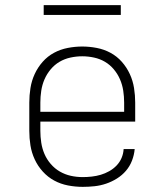

<svg xmlns="http://www.w3.org/2000/svg" viewBox="-20 -719 640 747"><path d="M302 8Q273 8 244.5 2.5Q216 -3 191 -16.5Q166 -30 146.5 -51.5Q127 -73 115 -99Q103 -125 98.5 -153Q94 -181 94 -210V-320Q94 -348 98.5 -376.5Q103 -405 115 -431Q127 -457 146 -478.5Q165 -500 190 -513.5Q215 -527 243.5 -532.5Q272 -538 300 -538Q328 -538 356.5 -532.5Q385 -527 410 -513.5Q435 -500 454 -478.5Q473 -457 485 -431Q497 -405 501.5 -376.5Q506 -348 506 -320V-246H137V-210Q137 -187 140.5 -164Q144 -141 153 -120Q162 -99 177.5 -81Q193 -63 213 -51.5Q233 -40 255.5 -35Q278 -30 302 -30Q319 -30 337 -32Q355 -34 372 -39Q389 -44 405 -53Q421 -62 433.5 -75Q446 -88 453 -104.5Q460 -121 461 -139H504Q502 -116 493.5 -94Q485 -72 470 -54.5Q455 -37 435 -24.5Q415 -12 393 -4.5Q371 3 348 5.5Q325 8 302 8ZM463 -284V-320Q463 -343 459.5 -366Q456 -389 447 -410Q438 -431 423 -449Q408 -467 388.5 -478.5Q369 -490 346 -495Q323 -500 300 -500Q277 -500 254 -495Q231 -490 211.5 -478.5Q192 -467 177 -449Q162 -431 153 -410Q144 -389 140.5 -366Q137 -343 137 -320V-284ZM450 -661H150V-699H450Z"/></svg>

Font: Iosevka Curly Slab XLtEx
Style: Regular
Weight: 200
Width: 7
Monospace: yes
Designer: Belleve Invis
Foundry: Belleve Invis
Version: Version 11.1.0; ttfautohint (v1.8.3)